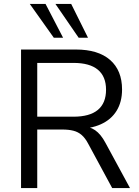

<svg xmlns="http://www.w3.org/2000/svg" viewBox="-20 -957 709 977"><path d="M87.1 0V-705H366Q479.4 -705 540.3 -651.9Q601.1 -598.8 601.1 -501.4Q601.1 -438.5 573.4 -393.4Q545.7 -348.3 493.1 -324.6Q440.4 -300.9 366 -300.9L376.1 -314.3H395.8Q435.3 -314.3 464.2 -294.3Q493.1 -274.3 516.6 -230.3L641.5 0H550.9L428.9 -225.5Q413.7 -254.4 395.5 -270.1Q377.3 -285.8 353.5 -291.8Q329.8 -297.9 297.3 -297.9H169.5V0ZM169.5 -363.2H353.6Q436.4 -363.2 478 -397.8Q519.6 -432.4 519.6 -500.5Q519.6 -567.7 478 -602.3Q436.4 -636.9 353.6 -636.9H169.5ZM380.2 -765 262.1 -936.9H342.3L427.8 -765ZM253.8 -765 131.6 -936.9H211.8L301 -765Z"/></svg>

Font: Nunito Sans 12pt ExtraLight
Style: Regular
Weight: 200
Designer: Vernon Adams
Foundry: Vernon Adams
Version: Version 3.101;gftools[0.9.27]